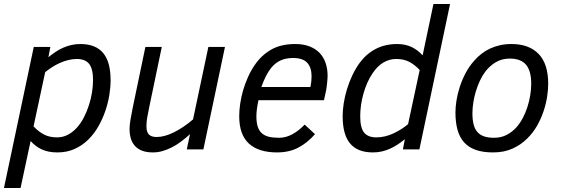

<svg xmlns="http://www.w3.org/2000/svg" viewBox="-34 -747 2807 960"><path d="M68.8 192.9H-14.2L134.8 -512.2H217.8L208 -460.9Q224.6 -474.6 242.7 -486.8Q260.7 -499 280.5 -507.8Q300.3 -516.6 321.8 -521.7Q343.3 -526.9 367.2 -526.9Q407.7 -526.9 436.5 -514.9Q465.3 -502.9 483.6 -479.7Q502 -456.5 510.5 -422.9Q519 -389.2 519 -345.2Q519 -312 512.7 -272.2Q506.3 -232.4 492.7 -192.4Q479 -152.3 457.8 -115Q436.5 -77.6 407 -48.6Q377.4 -19.5 339.1 -2.2Q300.8 15.1 252.9 15.1Q207.5 15.1 175.3 0.2Q143.1 -14.6 119.1 -42ZM133.8 -115.2Q158.2 -88.9 185.8 -74.5Q213.4 -60.1 251 -60.1Q280.8 -60.1 305.9 -73.5Q331.1 -86.9 351.1 -109.4Q371.1 -131.8 386 -161.1Q400.9 -190.4 411.1 -222.4Q421.4 -254.4 426.3 -286.6Q431.2 -318.8 431.2 -347.2Q431.2 -403.3 411.6 -427.7Q392.1 -452.1 350.1 -452.1Q328.1 -452.1 306.4 -446.5Q284.7 -440.9 264.6 -431.9Q244.6 -422.9 226.1 -410.9Q207.5 -398.9 191.9 -386.2Z M774.9 -512.2 711.9 -210Q706.1 -182.1 702.1 -159.4Q698.2 -136.7 698.2 -116.2Q698.2 -86.9 710.4 -74.5Q722.7 -62 749 -62Q788.1 -62 835.2 -85.2Q882.3 -108.4 931.2 -149.9L1007.8 -512.2H1090.8L982.9 0H899.9L916 -76.2Q894 -56.2 871.6 -39.3Q849.1 -22.5 825.7 -10.5Q802.2 1.5 778.6 8.3Q754.9 15.1 731 15.1Q698.2 15.1 676 6.3Q653.8 -2.4 639.9 -18.3Q626 -34.2 619.9 -55.7Q613.8 -77.1 613.8 -102.1Q613.8 -120.1 618.2 -147.5Q622.6 -174.8 629.9 -210L692.9 -512.2Z M1258.3 -246.1Q1253.4 -223.1 1250.7 -203.1Q1248 -183.1 1248 -165Q1248 -134.3 1254.6 -113.8Q1261.2 -93.3 1275.1 -80.8Q1289.1 -68.4 1310.3 -63.2Q1331.5 -58.1 1361.3 -58.1Q1394.5 -58.1 1426.8 -75.2Q1459 -92.3 1489.3 -124L1541 -76.2Q1502.9 -32.7 1457.3 -8.8Q1411.6 15.1 1351.1 15.1Q1258.8 15.1 1210.4 -29.3Q1162.1 -73.7 1162.1 -166Q1162.1 -195.8 1167 -229Q1171.9 -262.2 1181.6 -295.7Q1191.4 -329.1 1205.6 -360.8Q1219.7 -392.6 1238.3 -419.9Q1271 -469.2 1320.3 -498Q1369.6 -526.9 1442.4 -526.9Q1482.4 -526.9 1512.7 -515.4Q1543 -503.9 1563.2 -483.2Q1583.5 -462.4 1593.8 -432.9Q1604 -403.3 1604 -367.2Q1604 -362.3 1603.3 -353Q1602.5 -343.8 1601.6 -333Q1600.6 -322.3 1599.1 -311.5Q1597.7 -300.8 1596.2 -293L1585.9 -246.1ZM1518.1 -312Q1523.9 -340.3 1523.9 -365.2Q1523.9 -409.7 1502 -433.3Q1480 -457 1431.2 -457Q1396.5 -457 1369.9 -445.3Q1343.3 -433.6 1322.3 -408.2Q1294.4 -373.5 1272.9 -312Z M1679.2 -167Q1679.2 -195.8 1684.6 -230.2Q1689.9 -264.6 1700.7 -300.3Q1711.4 -335.9 1727.8 -370.6Q1744.1 -405.3 1766.1 -435.1Q1799.8 -479.5 1846.2 -503.2Q1892.6 -526.9 1952.1 -526.9Q1992.2 -526.9 2023.7 -512Q2055.2 -497.1 2079.1 -470.2L2133.3 -727.1H2216.3L2063 0H1980.5L1990.2 -50.8Q1973.1 -37.1 1955.3 -25.1Q1937.5 -13.2 1917.7 -4.2Q1897.9 4.9 1876.5 10Q1855 15.1 1831.1 15.1Q1790.5 15.1 1761.7 3.2Q1732.9 -8.8 1714.6 -32Q1696.3 -55.2 1687.7 -89.1Q1679.2 -123 1679.2 -167ZM1829.1 -380.9Q1814 -358.9 1802.5 -332.8Q1791 -306.6 1783.2 -278.8Q1775.4 -251 1771.2 -222.2Q1767.1 -193.4 1767.1 -165Q1767.1 -108.4 1786.4 -84.2Q1805.7 -60.1 1848.1 -60.1Q1870.1 -60.1 1891.8 -65.4Q1913.6 -70.8 1933.6 -80.1Q1953.6 -89.4 1972.2 -101.3Q1990.7 -113.3 2006.3 -126L2064.5 -397Q2040 -423.3 2012.5 -437.7Q1984.9 -452.1 1947.3 -452.1Q1913.6 -452.1 1883.5 -434.8Q1853.5 -417.5 1829.1 -380.9Z M2243.2 -185.1Q2243.2 -211.4 2248.3 -244.1Q2253.4 -276.9 2264.6 -311.8Q2275.9 -346.7 2293.7 -380.9Q2311.5 -415 2337.4 -443.8Q2353.5 -462.4 2372.8 -477.5Q2392.1 -492.7 2415.3 -503.7Q2438.5 -514.6 2465.3 -520.8Q2492.2 -526.9 2523.4 -526.9Q2610.8 -526.9 2658.9 -477.5Q2707 -428.2 2707 -328.1Q2707 -297.9 2701.4 -262Q2695.8 -226.1 2683.3 -189.5Q2670.9 -152.8 2651.1 -117.9Q2631.3 -83 2603 -55.2Q2571.3 -23.4 2529.1 -4.2Q2486.8 15.1 2431.2 15.1Q2379.9 15.1 2344 2.2Q2308.1 -10.7 2285.9 -35.9Q2263.7 -61 2253.4 -98.4Q2243.2 -135.7 2243.2 -185.1ZM2328.1 -180.2Q2328.1 -148.4 2334 -125.2Q2339.8 -102.1 2352.8 -87.2Q2365.7 -72.3 2386.2 -65.2Q2406.7 -58.1 2436 -58.1Q2471.2 -58.1 2499.3 -72.5Q2527.3 -86.9 2549.3 -111.8Q2566.4 -131.3 2580.1 -157.2Q2593.8 -183.1 2603 -211.9Q2612.3 -240.7 2617.2 -270.8Q2622.1 -300.8 2622.1 -328.1Q2622.1 -393.1 2595.9 -423.6Q2569.8 -454.1 2515.1 -454.1Q2475.6 -454.1 2444.8 -435.8Q2414.1 -417.5 2392.1 -388.2Q2377 -368.2 2365.2 -342.8Q2353.5 -317.4 2345.2 -290Q2336.9 -262.7 2332.5 -234.4Q2328.1 -206.1 2328.1 -180.2Z"/></svg>

Font: Lorenzo Sans
Style: Italic
Weight: 400
Italic angle: -12°
Foundry: Intel Corporation
Version: Version 1.00; ttfautohint (v1.5)